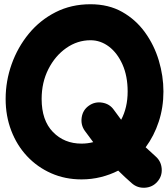

<svg xmlns="http://www.w3.org/2000/svg" viewBox="-20 -761 785 896"><path d="M360.4 76.2Q283.7 76.2 219 47.6Q154.3 19 106.4 -32Q58.6 -83 32.5 -151.4Q6.3 -219.7 6.3 -299.3Q6.3 -382.8 34.4 -461.7Q62.5 -540.5 114.5 -603.8Q166.5 -667 239.5 -704.1Q312.5 -741.2 402.3 -741.2Q486.8 -741.2 550.3 -705.3Q613.8 -669.4 656.7 -609.9Q699.7 -550.3 721.2 -478.3Q742.7 -406.2 742.7 -334Q742.7 -259.8 720.9 -193.4Q699.2 -127 659.7 -73.7Q681.6 -52.7 706.1 -31.2Q731.9 -8.8 734.6 26.1Q737.3 61 714.4 86.9Q691.9 112.8 656.7 115Q621.6 117.2 595.7 94.7Q562 65.4 531.7 35.2Q493.7 54.7 450.4 65.4Q407.2 76.2 360.4 76.2ZM360.4 -90.8Q388.7 -90.8 415 -97.7Q396 -122.6 375.5 -150.9Q356 -178.7 361.3 -213.4Q366.7 -248 394.5 -267.6Q422.4 -287.6 457 -282Q491.7 -276.4 511.2 -248.5Q529.3 -223.6 545.4 -202.1Q560.1 -229.5 567.9 -262.7Q575.7 -295.9 575.7 -334Q575.7 -405.8 551.8 -459.7Q527.8 -513.7 488.5 -543.5Q449.2 -573.2 402.3 -573.2Q341.3 -573.2 289.3 -536.9Q237.3 -500.5 205.8 -438.5Q174.3 -376.5 174.3 -299.3Q174.3 -199.2 227.1 -145Q279.8 -90.8 360.4 -90.8Z"/></svg>

Font: Mikhak-DS1-FD Black
Style: Regular
Weight: 900
Designer: Amin Abedi
Version: Version 3.2